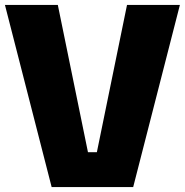

<svg xmlns="http://www.w3.org/2000/svg" viewBox="-20 -757 748 777"><path d="M189 0 0 -737H214L336 -141H372L494 -737H708L519 0Z"/></svg>

Font: Tomorrow
Style: Bold
Weight: 700
Designer: Tony de Marco, Monica Rizzolli
Foundry: Just in Type
Version: Version 2.002